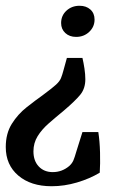

<svg xmlns="http://www.w3.org/2000/svg" viewBox="-28 -444 428 666"><path d="M258 -243Q262 -226 265 -206Q268 -186 268 -169Q268 -137 250.5 -115.5Q233 -94 193 -60Q165 -37 141 -16Q117 5 102.5 28.5Q88 52 88 81Q88 114 106.5 133.5Q125 153 155 153Q187 153 212 132Q222 123 226.5 112.5Q231 102 237 81L258 14H313Q318 46 319 85Q320 124 318 155Q283 176 239 189Q195 202 151 202Q79 202 35.5 165Q-8 128 -8 66Q-8 19 13 -14.5Q34 -48 64.5 -72Q95 -96 123 -116Q154 -139 166.5 -150.5Q179 -162 183.5 -173Q188 -184 193 -203L204 -243ZM248 -424Q271 -424 285.5 -411Q300 -398 300 -376Q300 -351 281.5 -333.5Q263 -316 236 -316Q213 -316 198.5 -329.5Q184 -343 184 -364Q184 -390 202.5 -407Q221 -424 248 -424Z"/></svg>

Font: Rasa Medium
Style: Italic
Weight: 500
Italic angle: -7.10001°
Designer: Anna Giedrys (Yrsa+Rasa design), David Brezina (Yrsa art-direction, Rasa art-direction, design)
Foundry: Rosetta Type Foundry
Version: Version 2.004